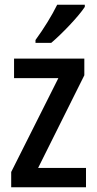

<svg xmlns="http://www.w3.org/2000/svg" viewBox="-20 -786 407 806"><path d="M336 -757V-766H220C198 -721 164 -666 129 -618V-606H195C239 -643 310 -717 336 -757ZM341 0V-81H140L334 -470V-540H39V-458H225L27 -64V0Z"/></svg>

Font: Noto Sans Thai Cond Med
Style: Regular
Weight: 500
Width: 3
Designer: Monotype Design Team
Foundry: Monotype Imaging Inc.
Version: Version 2.002